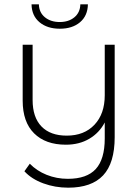

<svg xmlns="http://www.w3.org/2000/svg" viewBox="-20 -687 551 889"><path d="M511 -480V-52Q511 68 457.5 125Q404 182 296 182Q235 182 180.5 162Q126 142 93 106L118 71Q150 104 196 122.5Q242 141 294 141Q382 141 423.5 95.5Q465 50 465 -46V-120Q440 -72 393.5 -44.5Q347 -17 285 -17Q191 -17 138 -69.5Q85 -122 85 -221V-480H131V-224Q131 -144 172 -101.5Q213 -59 289 -59Q370 -59 417.5 -109.5Q465 -160 465 -246V-480ZM126 -667H160Q161 -629 188 -607Q215 -585 256.5 -585Q298 -585 324.5 -607Q351 -629 352 -667H387Q386 -614 350.5 -584Q315 -554 257 -554Q199 -554 163 -584Q127 -614 126 -667Z"/></svg>

Font: Montserrat Ace
Style: Light
Weight: 300
Designer: Julieta Ulanovsky
Foundry: Julieta Ulanovsky
Version: Version 1